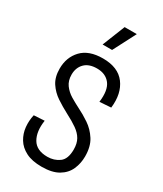

<svg xmlns="http://www.w3.org/2000/svg" viewBox="-220 -961 893 1053"><g transform="rotate(30 227.0 -434.5)"><path d="M231 11Q170 11 131 -9Q92 -29 72 -62Q52 -95 48 -134Q44 -173 53 -212L120 -216Q109 -143 135.5 -97.5Q162 -52 231 -52Q273 -52 305 -75Q337 -98 337 -159Q337 -197 322.5 -222.5Q308 -248 279 -268.5Q250 -289 207 -311Q167 -332 131 -356Q95 -380 71.5 -415.5Q48 -451 48 -505Q48 -577 93 -624.5Q138 -672 227 -672Q323 -672 367 -613.5Q411 -555 400 -461L328 -456Q338 -534 309.5 -571Q281 -608 226 -608Q175 -608 148 -580.5Q121 -553 121 -509Q121 -471 140 -445Q159 -419 188 -401.5Q217 -384 247 -369Q282 -352 320 -326.5Q358 -301 384 -260.5Q410 -220 410 -157Q410 -113 393 -74.5Q376 -36 336.5 -12.5Q297 11 231 11ZM246 -737H186L243 -880H320Z"/></g></svg>

Font: Bricolage Grotesque 12pt Condensed Light
Style: Regular
Weight: 300
Width: 3
Designer: Mathieu Triay
Foundry: Atelier Triay
Version: Version 1.001; ttfautohint (v1.8.4.7-5d5b);gftools[0.9.33.de